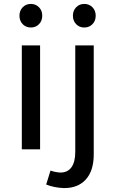

<svg xmlns="http://www.w3.org/2000/svg" viewBox="-20 -760 587 977"><path d="M95.5 -723Q112 -740 137 -740Q162 -740 178.5 -723Q195 -706 195 -680Q195 -654 178.5 -637Q162 -620 137 -620Q112 -620 95.5 -637Q79 -654 79 -680Q79 -706 95.5 -723ZM367.5 -723Q384 -740 409 -740Q434 -740 450.5 -723Q467 -706 467 -680Q467 -654 450.5 -637Q434 -620 409 -620Q384 -620 367.5 -637Q351 -654 351 -680Q351 -706 367.5 -723ZM91 -529H184V0H91ZM237 108Q259 116 285 118Q323 119 343 92Q363 65 363 13V-529H457V26Q457 109 416.5 153.5Q376 198 304 197Q255 195 215 179Z"/></svg>

Font: Montserrat arm
Style: Regular
Weight: 400
Designer: Julieta Ulanovsky
Foundry: Julieta Ulanovsky
Version: Version 6.000;PS 006.000;hotconv 1.0.88;makeotf.lib2.5.64775